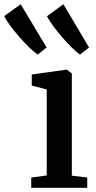

<svg xmlns="http://www.w3.org/2000/svg" viewBox="-115 -890 456 910"><path d="M33 0V-48.5L106.5 -58.5V-466L35.5 -484.5V-537L197.5 -559.5H202L225.5 -542V-57.5L298.5 -48.5V0ZM63 -631.5Q47.5 -642.5 24.2 -664.8Q1 -687 -23 -714.5Q-47 -742 -66.5 -768.2Q-86 -794.5 -95 -813.5L-17 -870L106 -665L64 -631.5ZM263.5 -631.5Q248 -642.5 225.5 -664.5Q203 -686.5 179.5 -713.8Q156 -741 136.8 -767.2Q117.5 -793.5 107.5 -813L185.5 -870L307 -665L264.5 -631.5Z"/></svg>

Font: Merriweather 36pt SemiBold
Style: Regular
Weight: 600
Version: Version 2.100